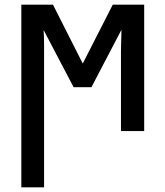

<svg xmlns="http://www.w3.org/2000/svg" viewBox="-20 -559 705 819"><path d="M71 240V-539H206L333 -288L461 -539H595V0H496V-339Q496 -354 496.5 -370Q497 -386 497.5 -402.5Q498 -419 498 -432L370 -187H294L166 -431Q167 -417 167.5 -400Q168 -383 168 -365.5Q168 -348 168 -332V240Z"/></svg>

Font: Noto Sans Display SemiCondensed Medium
Style: Regular
Weight: 500
Width: 4
Designer: Monotype Design Team
Foundry: Monotype Imaging Inc.
Version: Version 2.003